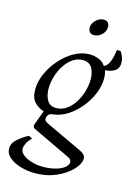

<svg xmlns="http://www.w3.org/2000/svg" viewBox="-135 -723 725 1027"><g transform="rotate(15 228.0 -209.5)"><path d="M165 235Q122 235 83.5 223.5Q45 212 21 191.5Q-3 171 -3 143Q-3 113 24 89.5Q51 66 82 50L102 60Q83 79 75 96Q67 113 67 124Q67 143 85 158Q103 173 133 182Q163 191 197 191Q230 191 261 183.5Q292 176 312 161.5Q332 147 332 128Q332 115 312 105L103 6Q89 -1 95 -18L124 -97Q95 -105 72.5 -128.5Q50 -152 50 -199Q50 -242 70 -287Q90 -332 123.5 -370Q157 -408 198.5 -431.5Q240 -455 284 -455Q308 -455 332.5 -446Q357 -437 372 -415Q406 -425 418 -515H438Q459 -485 459 -454Q459 -424 438 -410Q417 -396 384 -394Q391 -374 391 -349Q391 -308 373.5 -265.5Q356 -223 325.5 -185.5Q295 -148 257 -123.5Q219 -99 177 -94Q157 -92 150.5 -82Q144 -72 144 -63Q144 -53 151 -47.5Q158 -42 171 -36L367 56Q378 61 387.5 70Q397 79 397 94Q397 112 380.5 136Q364 160 333 182.5Q302 205 259.5 220Q217 235 165 235ZM183 -131Q215 -131 241 -149.5Q267 -168 285.5 -198Q304 -228 313.5 -262Q323 -296 323 -326Q323 -364 307.5 -390Q292 -416 257 -416Q226 -416 200.5 -398Q175 -380 156.5 -351Q138 -322 128 -288Q118 -254 118 -222Q118 -183 133.5 -157Q149 -131 183 -131ZM278 -560Q262 -560 254 -569.5Q246 -579 246 -593Q246 -616 265.5 -635Q285 -654 308 -654Q325 -654 332.5 -644.5Q340 -635 340 -621Q340 -596 320.5 -578Q301 -560 278 -560Z"/></g></svg>

Font: Bona Nova SC
Style: Italic
Weight: 400
Italic angle: -4°
Designer: Mateusz Machalski
Foundry: Capitalics
Version: Version 4.001; ttfautohint (v1.8.4.7-5d5b)